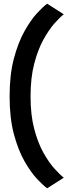

<svg xmlns="http://www.w3.org/2000/svg" viewBox="-20 -789 413 1040"><path d="M235.5 231Q215 216.5 181 180.5Q147 144.5 112.8 84.5Q78.5 24.5 55.2 -62.5Q32 -149.5 32 -266.5Q32 -384 55.2 -471.8Q78.5 -559.5 112.8 -620.5Q147 -681.5 181 -718Q215 -754.5 235.5 -769L325.5 -711.5Q305.5 -696.5 275.5 -662.8Q245.5 -629 215.5 -575Q185.5 -521 165.5 -444.5Q145.5 -368 145.5 -266.5Q145.5 -166 165.5 -90.2Q185.5 -14.5 215.5 38.8Q245.5 92 275.5 125Q305.5 158 325.5 173.5Z"/></svg>

Font: Anybody ExtraExpanded Medium
Style: Regular
Weight: 500
Width: 8
Designer: Tyler Finck
Foundry: Etcetera Type Company
Version: Version 1.010; ttfautohint (v1.8.3) -l 8 -r 50 -G 200 -x 14 